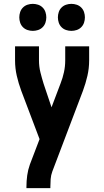

<svg xmlns="http://www.w3.org/2000/svg" viewBox="-20 -760 540 995"><path d="M117 215V208Q117 178 121 149Q125 120 135 92L185 -39L90 -290Q76 -328 67 -367Q58 -406 58 -447V-520H182V-447Q182 -415 189.5 -385Q197 -355 206 -326L247 -204L294 -328Q305 -356 311.5 -386Q318 -416 318 -447V-520H442V-447Q442 -406 433 -367Q424 -328 410 -290L251 129Q244 148 242.5 168Q241 188 241 208V215ZM350 -600Q336 -600 322.5 -604.5Q309 -609 299 -619Q289 -629 284.5 -642.5Q280 -656 280 -670Q280 -684 284.5 -697.5Q289 -711 299 -721Q309 -731 322.5 -735.5Q336 -740 350 -740Q364 -740 377.5 -735.5Q391 -731 401 -721Q411 -711 415.5 -697.5Q420 -684 420 -670Q420 -656 415.5 -642.5Q411 -629 401 -619Q391 -609 377.5 -604.5Q364 -600 350 -600ZM150 -600Q136 -600 122.5 -604.5Q109 -609 99 -619Q89 -629 84.5 -642.5Q80 -656 80 -670Q80 -684 84.5 -697.5Q89 -711 99 -721Q109 -731 122.5 -735.5Q136 -740 150 -740Q164 -740 177.5 -735.5Q191 -731 201 -721Q211 -711 215.5 -697.5Q220 -684 220 -670Q220 -656 215.5 -642.5Q211 -629 201 -619Q191 -609 177.5 -604.5Q164 -600 150 -600Z"/></svg>

Font: Iosevka Curly Extrabold
Style: Regular
Weight: 800
Monospace: yes
Designer: Belleve Invis
Foundry: Belleve Invis
Version: Version 22.1.2; ttfautohint (v1.8.4)